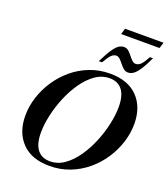

<svg xmlns="http://www.w3.org/2000/svg" viewBox="-184 -1180 1152 1319"><g transform="rotate(20 392.0 -520.0)"><path d="M783.5 -458Q783.5 -390 762 -322.5Q740.5 -255 700.8 -194.8Q661 -134.5 605.2 -88Q549.5 -41.5 481 -14.8Q412.5 12 333.5 12Q201 12 130.5 -61.5Q60 -135 60 -257Q60 -325 81.5 -392.5Q103 -460 143 -520.2Q183 -580.5 238.5 -627Q294 -673.5 362.8 -700.2Q431.5 -727 510 -727Q642.5 -727 713 -653.5Q783.5 -580 783.5 -458ZM200.5 -184.5Q200.5 -101 233 -60Q265.5 -19 325 -19Q381.5 -19 430 -53.2Q478.5 -87.5 517.8 -144Q557 -200.5 585 -268.2Q613 -336 628 -404.8Q643 -473.5 643 -530.5Q643 -614 610.5 -655Q578 -696 518.5 -696Q462 -696 413.5 -661.8Q365 -627.5 325.8 -571Q286.5 -514.5 258.5 -446.8Q230.5 -379 215.5 -310.2Q200.5 -241.5 200.5 -184.5ZM750 -926.5Q720 -863.5 697.8 -831Q675.5 -798.5 657.2 -787Q639 -775.5 620.5 -775.5Q601.5 -775.5 587 -788Q572.5 -800.5 560 -816.8Q547.5 -833 534.8 -845.2Q522 -857.5 507.5 -857.5Q489.5 -857.5 473 -842.2Q456.5 -827 430 -780.5H406.5Q437.5 -843.5 459.8 -876Q482 -908.5 500.2 -920Q518.5 -931.5 537.5 -931.5Q556.5 -931.5 570.8 -919Q585 -906.5 597.5 -890.2Q610 -874 622.8 -861.8Q635.5 -849.5 651 -849.5Q669 -849.5 685.5 -864.8Q702 -880 727 -926.5ZM486.5 -1008 500 -1051.5H781L767.5 -1008Z"/></g></svg>

Font: Newsreader Display SemiBold
Style: Italic
Weight: 600
Italic angle: -17°
Designer: Hugues Gentile
Foundry: Production Type
Version: Version 1.001